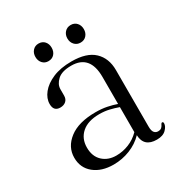

<svg xmlns="http://www.w3.org/2000/svg" viewBox="-147 -699 765 814"><g transform="rotate(-30 236.0 -292.0)"><path d="M46 -99Q46 -151.5 91.5 -186.5Q137 -221.5 220 -221.5Q250.5 -221.5 275.2 -216.5Q300 -211.5 321 -204V-336.5Q321 -444 229.5 -444Q183.5 -444 162 -424Q140.5 -404 140.5 -380.5V-349Q140.5 -332 129.8 -322.5Q119 -313 102 -313Q69.5 -313 69.5 -348.5Q69.5 -376 89.8 -401.2Q110 -426.5 148 -442.8Q186 -459 239.5 -459Q313.5 -459 349.2 -425Q385 -391 385 -333V-56.5Q385 -35.5 392 -27Q399 -18.5 410 -18.5Q422 -18.5 428 -24.2Q434 -30 437 -37.5Q439.5 -43 443.5 -43Q449 -43 449 -35.5Q449 -21 433.8 -5.8Q418.5 9.5 388.5 9.5Q326 9.5 323.5 -49.5Q296 -21 257.5 -5.8Q219 9.5 177 9.5Q118.5 9.5 82.2 -20Q46 -49.5 46 -99ZM114 -109.5Q114 -66.5 139.8 -42.2Q165.5 -18 206 -18Q237.5 -18 267.5 -30Q297.5 -42 321 -66V-188.5Q300.5 -196 278.2 -201.2Q256 -206.5 230 -206.5Q174.5 -206.5 144.2 -180Q114 -153.5 114 -109.5ZM156.5 -508.5Q139 -508.5 128 -520.8Q117 -533 117 -551.5Q117 -570 128 -582.2Q139 -594.5 156.5 -594.5Q175 -594.5 185.8 -582.2Q196.5 -570 196.5 -551.5Q196.5 -533 185.8 -520.8Q175 -508.5 156.5 -508.5ZM314 -508.5Q296 -508.5 284.8 -520.8Q273.5 -533 273.5 -551.5Q273.5 -570 284.8 -582.2Q296 -594.5 314 -594.5Q332 -594.5 343 -582.2Q354 -570 354 -551.5Q354 -533 343 -520.8Q332 -508.5 314 -508.5Z"/></g></svg>

Font: Fraunces 72pt S000 Light
Style: Regular
Weight: 300
Version: Version 1.000; ttfautohint (v1.8.3)